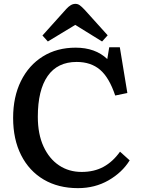

<svg xmlns="http://www.w3.org/2000/svg" viewBox="-20 -961 743 995"><path d="M384 14Q282 14 206.5 -30.5Q131 -75 89.5 -157Q48 -239 48 -350Q48 -459 88.5 -541Q129 -623 202 -668.5Q275 -714 372 -714Q474 -714 536 -655L546 -716H601L640 -479L577 -466Q546 -559 498.5 -599.5Q451 -640 377 -640Q278 -640 227 -567Q176 -494 176 -356Q176 -266 205.5 -202Q235 -138 286 -104Q337 -70 403 -70Q468 -70 516.5 -96.5Q565 -123 602 -175L652 -130Q613 -67 542.5 -26.5Q472 14 384 14ZM228 -746 200 -777 324 -915Q335 -927 346.5 -934Q358 -941 371 -941Q383 -941 393 -934Q403 -927 419 -910L538 -778L509 -746L370 -832Z"/></svg>

Font: Literata Medium
Style: Regular
Weight: 500
Designer: Latin by Veronika Burian and Jose Scaglione. Greek by Irene Vlachou. Cyrillic by Vera Evstafieva.
Foundry: TypeTogether
Version: Version 3.103; ttfautohint (v1.8.4.7-5d5b);gftools[0.9.29]